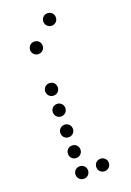

<svg xmlns="http://www.w3.org/2000/svg" viewBox="-147 -834 593 868"><g transform="rotate(-20 150.0 -400.0)"><path d="M200 -720C217 -720 230 -733 230 -750C230 -767 217 -780 200 -780C183 -780 170 -767 170 -750C170 -733 183 -720 200 -720ZM100 -620C117 -620 130 -633 130 -650C130 -667 117 -680 100 -680C83 -680 70 -667 70 -650C70 -633 83 -620 100 -620ZM100 -420C117 -420 130 -433 130 -450C130 -467 117 -480 100 -480C83 -480 70 -467 70 -450C70 -433 83 -420 100 -420ZM100 -320C117 -320 130 -333 130 -350C130 -367 117 -380 100 -380C83 -380 70 -367 70 -350C70 -333 83 -320 100 -320ZM100 -220C117 -220 130 -233 130 -250C130 -267 117 -280 100 -280C83 -280 70 -267 70 -250C70 -233 83 -220 100 -220ZM100 -120C117 -120 130 -133 130 -150C130 -167 117 -180 100 -180C83 -180 70 -167 70 -150C70 -133 83 -120 100 -120ZM100 -20C117 -20 130 -33 130 -50C130 -67 117 -80 100 -80C83 -80 70 -67 70 -50C70 -33 83 -20 100 -20ZM200 -20C217 -20 230 -33 230 -50C230 -67 217 -80 200 -80C183 -80 170 -67 170 -50C170 -33 183 -20 200 -20Z"/></g></svg>

Font: TINY 5x3 60
Style: Regular
Weight: 150
Designer: Jack Halten Fahnestock
Foundry: Velvetyne Type Foundry
Version: Version 1.002;hotconv 1.0.109;makeotfexe 2.5.65596